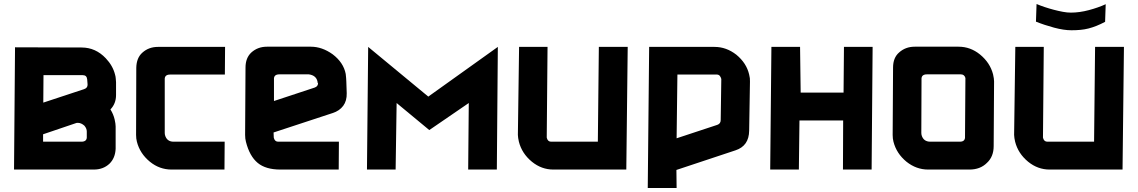

<svg xmlns="http://www.w3.org/2000/svg" viewBox="-20 -846 5678 958"><path d="M50 0 55 -610 387 -609Q457 -609 508 -555Q543 -518 554 -474Q557 -464 557.5 -455Q558 -446 559 -436V-372Q559 -329 531 -300Q546 -276 552 -250Q557 -228 557 -215V-104Q555 -57 526 -29Q495 0 448 0ZM399 -401Q418 -407 417 -425L415 -450Q413 -471 393 -471H197L196 -334ZM386 -139Q415 -139 413 -165V-190Q413 -205 401 -219Q385 -233 369 -233Q361 -233 360 -232L195 -176V-139Z M1101 -139 1100 0H836Q776 0 728 -39Q678 -80 663 -139Q659 -154 659 -173L660 -508Q661 -557 690 -583Q722 -612 768 -612H1103L1102 -474H829Q800 -474 802 -448V-182Q802 -177 803 -173Q812 -139 846 -139Z M1671 -139 1670 0H1379Q1306 0 1266 -33Q1225 -67 1207 -139Q1203 -154 1203 -173L1205 -509Q1205 -557 1234 -584Q1266 -613 1312 -613H1531Q1587 -613 1640 -575Q1694 -534 1705 -477Q1706 -466 1707 -457Q1708 -448 1708 -440L1710 -381Q1711 -343 1692.5 -318Q1674 -293 1640 -282L1345 -185L1346 -160L1347 -156Q1352 -139 1368 -139ZM1565 -431Q1565 -437 1564 -440Q1557 -470 1521 -475H1374Q1345 -475 1347 -449V-342L1550 -409Q1568 -415 1567 -434Z M2316 0 2319 -332 2122 -197 1959 -332 1954 0H1811L1817 -612L2117 -364L2464 -612L2459 0Z M2741 0Q2682 0 2634 -39Q2584 -80 2569 -139Q2567 -149 2565.5 -157Q2564 -165 2564 -173L2570 -612H2712L2708 -160L2709 -156Q2714 -139 2730 -139H2963L2968 -612H3112L3105 0Z M3219 -612H3545Q3604 -612 3654 -573Q3705 -531 3718 -474Q3723 -455 3722 -439L3718 -194Q3717 -118 3650 -96L3355 2L3356 92H3212ZM3356 -156 3559 -223Q3576 -229 3576 -247L3579 -452Q3577 -460 3572 -467Q3566 -474 3557 -474H3360Z M3972 -612H3829ZM4186 0 4187 -245H3969L3966 0H3823L3829 -612H3972L3975 -384H4189L4191 -612H4334L4329 0Z M4436 -509Q4436 -558 4466 -584Q4498 -613 4544 -613H4763Q4822 -613 4870 -574Q4920 -533 4935 -475Q4940 -453 4940 -440L4938 -117Q4938 -64 4904 -33Q4871 0 4817 0H4611Q4552 0 4503 -39Q4453 -80 4438 -139Q4434 -154 4434 -173ZM4577 -182Q4577 -177 4578 -173Q4587 -139 4622 -139H4769Q4797 -139 4795 -165L4797 -453V-457Q4792 -475 4774 -475H4605Q4576 -475 4578 -449Z M5152 -826Q5171 -818 5193.5 -810.5Q5216 -803 5239 -797Q5262 -791 5283.5 -787Q5305 -783 5323 -783Q5366 -783 5413 -795.5Q5460 -808 5497 -825L5494 -737Q5471 -725 5451 -717Q5431 -709 5411.5 -704Q5392 -699 5371 -697Q5350 -695 5326 -695Q5288 -695 5239.5 -708Q5191 -721 5149 -738ZM5217 0Q5158 0 5110 -39Q5060 -80 5045 -139Q5043 -149 5041.5 -157Q5040 -165 5040 -173L5046 -612H5188L5184 -160L5185 -156Q5190 -139 5206 -139H5439L5444 -612H5588L5581 0Z"/></svg>

Font: Covid19
Style: Regular
Weight: 400
Designer: Peter Wiegel
Foundry: (c) CAT - Ing. Peter Wiegel.  for Rudolf Maass + Partner GmbH
Version: Version 001.000